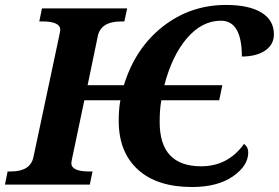

<svg xmlns="http://www.w3.org/2000/svg" viewBox="-43 -748 1130 778"><path d="M945.8 -165Q962.9 -151.9 962.9 -130.9Q962.9 -76.2 900.6 -33.2Q838.4 9.8 734.9 9.8Q593.3 9.8 515.6 -61Q438 -131.8 438 -258.8Q438 -306.2 444.8 -341.8H298.8L250 -109.9Q246.1 -91.3 246.1 -86.9Q246.1 -53.2 318.8 -53.2H332L320.8 0H-22.9L-12.2 -53.2H1Q81.1 -53.2 92.8 -112.8L194.8 -592.8Q201.2 -622.6 201.2 -627Q201.2 -661.1 128.9 -661.1H116.2L127 -713.9H472.2L460.9 -661.1H448.2Q364.7 -661.1 353 -600.1L312 -402.8H459Q504.9 -552.7 616.7 -640.4Q728.5 -728 873 -728Q965.3 -728 1016.1 -697.3Q1066.9 -666.5 1066.9 -608.9Q1066.9 -567.4 1031.5 -543.2Q996.1 -519 937 -519Q937 -664.1 852.1 -664.1Q775.9 -664.1 715.1 -593.8Q654.3 -523.4 623 -402.8H857.9L845.2 -341.8H610.8Q604 -306.2 604 -252.9Q604 -74.2 772 -74.2Q880.9 -74.2 945.8 -165Z"/></svg>

Font: Droid Serif
Style: Bold Italic
Weight: 700
Italic angle: -12°
Designer: Monotype Design team
Foundry: Monotype Imaging Inc.
Version: Version 1.03